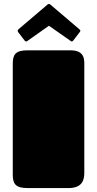

<svg xmlns="http://www.w3.org/2000/svg" viewBox="-20 -957 495 977"><path d="M45 -68C45 -23 58 0 120 0H329C405 0 409 -50 409 -79V-620C409 -651 414 -701 338 -701H120C58 -701 45 -678 45 -633ZM339 -749C341 -747 343 -746 345 -746C348 -746 350 -747 353 -751L386 -794C388 -796 389 -799 389 -801C389 -803 387 -805 384 -808L236 -934C234 -935 233 -937 229 -937C226 -937 224 -935 222 -934L74 -808C71 -805 70 -803 70 -801C70 -799 71 -796 72 -794L105 -751C108 -747 111 -746 113 -746C115 -746 117 -747 120 -749L229 -826Z"/></svg>

Font: Fascinate
Style: Regular
Weight: 900
Designer: Astigmatic (AOETI)
Foundry: Astigmatic (AOETI)
Version: Version 1.000